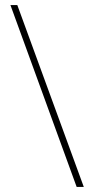

<svg xmlns="http://www.w3.org/2000/svg" viewBox="-20 -734 366 754"><path d="M48 -714H21L281 0H309Z"/></svg>

Font: Noto Sans Arabic UI Cn Th
Style: Regular
Weight: 100
Width: 3
Designer: Monotype Design Team, Nadine Chahine and Nizar Qandah
Foundry: Monotype Imaging Inc.
Version: Version 2.010